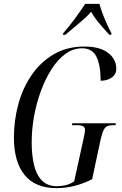

<svg xmlns="http://www.w3.org/2000/svg" viewBox="-20 -964 631 994"><path d="M273 10Q162 10 107 -58.5Q52 -127 52 -252Q52 -339 74.5 -423Q97 -507 143 -574.5Q189 -642 257.5 -682.5Q326 -723 417 -723Q497 -723 539.5 -690.5Q582 -658 582 -607Q582 -579 558.5 -562.5Q535 -546 501 -546Q501 -626 479.5 -670Q458 -714 405 -714Q358 -714 318 -684.5Q278 -655 246 -604.5Q214 -554 191 -491Q168 -428 156 -360Q144 -292 144 -227Q144 -164 155.5 -112.5Q167 -61 196 -30.5Q225 0 275 0Q298 0 320.5 -5.5Q343 -11 364 -25L411 -239Q414 -255 417 -268Q420 -281 420 -291Q420 -305 410 -310.5Q400 -316 377 -316H352L355 -326H580L578 -316H565Q548 -316 536.5 -311.5Q525 -307 517 -291.5Q509 -276 501 -242L457 -36Q365 10 273 10ZM307 -792Q335 -823 367 -866.5Q399 -910 421 -944H495Q500 -923 511 -894Q522 -865 534.5 -837.5Q547 -810 557 -792L556 -784H546Q514 -819 491 -846.5Q468 -874 452 -903Q425 -873 390.5 -844.5Q356 -816 318 -784H306Z"/></svg>

Font: Noto Serif Display ExtraCondensed
Style: Italic
Weight: 400
Width: 2
Italic angle: -12°
Designer: Monotype Design Team
Foundry: Monotype Imaging Inc.
Version: Version 2.009